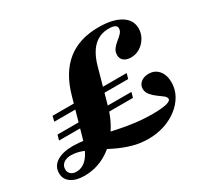

<svg xmlns="http://www.w3.org/2000/svg" viewBox="-148 -753 987 936"><g transform="rotate(-30 346.0 -285.0)"><path d="M81.5 11.3Q34.7 11.3 6.9 -8.1Q-21 -27.4 -21 -61.3Q-21 -100.8 12.5 -122.2Q46 -143.5 102.4 -143.5Q136.3 -143.5 173.4 -137.5Q210.5 -131.5 250.4 -122.6Q290.3 -113.7 333.5 -104.8Q376.6 -96 423 -89.9Q469.4 -83.9 519.4 -83.9Q568.5 -83.9 596 -90.3Q623.4 -96.8 623.4 -108.9Q623.4 -119.4 610.5 -129.4Q597.6 -139.5 580.6 -151.6Q563.7 -163.7 550.8 -179.4Q537.9 -195.2 537.9 -214.5Q537.9 -235.5 554.8 -249.6Q571.8 -263.7 598.4 -263.7Q633.9 -263.7 654.8 -238.7Q675.8 -213.7 675.8 -171.8Q675.8 -133.9 657.7 -100.8Q639.5 -67.7 607.3 -42.3Q575 -16.9 532.7 -2.8Q490.3 11.3 441.9 11.3Q395.2 11.3 353.2 -0.8Q311.3 -12.9 273.4 -31Q235.5 -49.2 200.8 -66.9Q166.1 -84.7 134.3 -96.8Q102.4 -108.9 72.6 -108.9Q46 -108.9 30.2 -96.4Q14.5 -83.9 14.5 -62.9Q14.5 -46 26.2 -35.9Q37.9 -25.8 57.3 -25.8Q93.5 -25.8 120.2 -57.3Q146.8 -88.7 164.5 -154L221.8 -357.3Q253.2 -470.2 322.6 -526.2Q391.9 -582.3 500.8 -582.3Q579.8 -582.3 624.2 -555.2Q668.5 -528.2 668.5 -479.8Q668.5 -452.4 654.4 -428.2Q640.3 -404 617.3 -389.5Q594.4 -375 566.9 -375Q541.1 -375 526.6 -386.7Q512.1 -398.4 512.1 -419.4Q512.1 -438.7 523 -452.8Q533.9 -466.9 548.8 -478.6Q563.7 -490.3 574.6 -502Q585.5 -513.7 585.5 -528.2Q585.5 -540.3 574.2 -546Q562.9 -551.6 540.3 -551.6Q490.3 -551.6 456 -519Q421.8 -486.3 403.2 -420.2L348.4 -223.4Q328.2 -151.6 288.7 -98.8Q249.2 -46 196 -17.3Q142.7 11.3 81.5 11.3ZM58.9 -200 66.9 -229H483.1L475 -200ZM84.7 -291.1 91.9 -320.2H508.9L500.8 -291.1Z"/></g></svg>

Font: Playfair 5pt SemiExpanded Light Black
Style: Italic
Weight: 900
Italic angle: -15.6°
Version: Version 2.001;gftools[0.9.30]